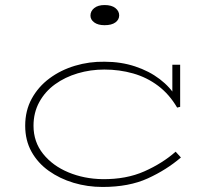

<svg xmlns="http://www.w3.org/2000/svg" viewBox="-20 -728 837 762"><path d="M387 14Q327 14 272 -2.5Q217 -19 173.5 -50Q130 -81 105 -126Q80 -171 80 -229Q80 -289 106 -336.5Q132 -384 176.5 -417Q221 -450 277.5 -467Q334 -484 395 -483Q460 -483 516 -464.5Q572 -446 614 -414Q656 -382 680 -341L664 -349V-471H695V-304L683 -301Q652 -354 607.5 -387.5Q563 -421 508.5 -436.5Q454 -452 394 -452Q339 -452 288.5 -437Q238 -422 198.5 -393.5Q159 -365 136 -323Q113 -281 113 -229Q113 -165 151 -117.5Q189 -70 251.5 -44Q314 -18 387 -17Q481 -16 553 -48Q625 -80 677 -126L698 -103Q641 -54 566.5 -20Q492 14 387 14ZM395 -628Q369 -628 354 -639Q339 -650 339 -666Q339 -684 354 -696Q369 -708 395 -708Q423 -708 438 -696Q453 -684 453 -667Q453 -650 438 -639Q423 -628 395 -628Z"/></svg>

Font: BioRhyme SemiExpanded ExtraLight
Style: Regular
Weight: 250
Width: 6
Designer: Aoife Mooney
Foundry: Aoife Mooney Type
Version: Version 1.600;gftools[0.9.33]